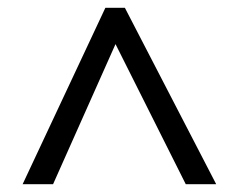

<svg xmlns="http://www.w3.org/2000/svg" viewBox="-20 -832 612 492"><path d="M38 -360 250 -812H300L534 -360H456L276 -719L116 -360Z"/></svg>

Font: Noto Sans Telugu UI
Style: Regular
Weight: 400
Designer: Jelle Bosma - Monotype Design Team
Foundry: Monotype Imaging Inc.
Version: Version 2.005; ttfautohint (v1.8.4.7-5d5b)